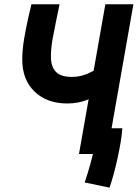

<svg xmlns="http://www.w3.org/2000/svg" viewBox="-20 -713 638 889"><path d="M487.3 155.8 372.1 131.8Q387.2 86.9 397.9 48.3Q408.7 9.8 415 -22.5L432.1 -119.1H546.4Q544.9 -92.3 538.8 -55.4Q532.7 -18.6 523.9 21.2Q515.1 61 505.4 96.4Q495.6 131.8 487.3 155.8ZM291.5 -233.9Q196.8 -233.9 139.9 -289.1Q83 -344.2 83 -437Q83 -482.4 92 -534.9Q101.1 -587.4 111.8 -634.8L125.5 -693.4H255.9L242.2 -627.9Q231.9 -579.1 223.9 -534.9Q215.8 -490.7 215.8 -449.7Q215.8 -404.8 238.5 -380.9Q261.2 -356.9 311.5 -356.9Q338.4 -356.9 361.6 -363.5Q384.8 -370.1 410.9 -384Q437 -397.9 472.7 -420.4L460.4 -293.5Q424.3 -266.6 382.6 -250.2Q340.8 -233.9 291.5 -233.9ZM345.7 0 467.8 -693.4H597.7L475.6 0Z"/></svg>

Font: Cascadia Code PL
Style: Italic
Weight: 400
Italic angle: -10°
Monospace: yes
Designer: Aaron Bell
Foundry: Saja Typeworks
Version: Version 2404.023